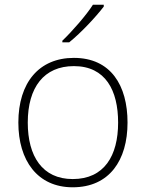

<svg xmlns="http://www.w3.org/2000/svg" viewBox="-20 -786 621 816"><path d="M421 -758V-766H375C348 -723 287 -653 245 -613V-606H274C326 -648 388 -715 421 -758ZM522 -265C522 -423 451 -540 294 -540C146 -540 58 -435 58 -265C58 -104 139 10 289 10C445 10 522 -105 522 -265ZM98 -265C98 -415 167 -505 294 -505C429 -505 482 -401 482 -265C482 -124 423 -25 289 -25C160 -25 98 -122 98 -265Z"/></svg>

Font: Noto Sans Meetei Mayek ExtraLight
Style: Regular
Weight: 200
Designer: Monotype Design Team and Neelakash Kshetrimayum
Foundry: Monotype Imaging Inc.
Version: Version 2.002